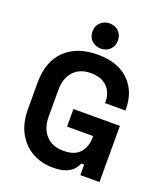

<svg xmlns="http://www.w3.org/2000/svg" viewBox="-164 -1025 991 1150"><g transform="rotate(20 331.0 -450.0)"><path d="M308 14Q236 14 177.5 -18.5Q119 -51 84.5 -113.5Q50 -176 50 -266V-434Q50 -569 126 -641.5Q202 -714 332 -714Q461 -714 531.5 -645.5Q602 -577 602 -460V-456H472V-464Q472 -501 456.5 -531Q441 -561 410 -578.5Q379 -596 332 -596Q262 -596 222 -553Q182 -510 182 -436V-264Q182 -191 222 -146.5Q262 -102 334 -102Q406 -102 439 -140Q472 -178 472 -236V-246H306V-358H602V0H480V-67H462Q455 -50 439.5 -31Q424 -12 393 1Q362 14 308 14ZM335 -754Q301 -754 277.5 -776Q254 -798 254 -834Q254 -870 277.5 -892Q301 -914 335 -914Q370 -914 393 -892Q416 -870 416 -834Q416 -798 393 -776Q370 -754 335 -754Z"/></g></svg>

Font: Space Grotesk Variable Light
Style: Regular
Weight: 300
Designer: Florian Karsten
Foundry: Florian Karsten
Version: Version 2.000